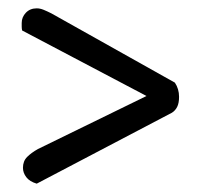

<svg xmlns="http://www.w3.org/2000/svg" viewBox="-20 -532 500 460"><path d="M331 -302 33 -459Q32 -464 32 -468.5Q32 -473 32 -477Q32 -491 42 -501.5Q52 -512 68 -512Q76 -512 84.5 -508.5Q93 -505 103 -500L399 -334Q409 -319 409 -300Q409 -285 404.5 -276Q400 -267 392 -262L68 -92Q51 -97 43 -107.5Q35 -118 35 -130Q35 -146 45 -156Q55 -166 71 -175Z"/></svg>

Font: Baloo Tamma 2
Style: Regular
Weight: 400
Designer: Divya Kowshik, Shuchita Grover and Ek Type
Foundry: Ek Type
Version: Version 1.700